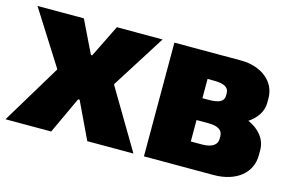

<svg xmlns="http://www.w3.org/2000/svg" viewBox="-72 -684 1291 848"><g transform="rotate(15 573.5 -260.0)"><path d="M0 0H209L287 -168H294L374 0H585L424 -271V-275L579 -520H370L297 -372H291L219 -520H7L163 -274V-270Z M633 0H951C1055 0 1122 -55 1122 -136V-159C1122 -209 1089 -249 1038 -271C1075 -296 1098 -330 1098 -369V-390C1098 -466 1032 -520 937 -520H633ZM816 -315V-403H845C892 -403 914 -391 914 -363V-353C914 -326 892 -315 844 -315ZM816 -117V-215H870C913 -215 936 -202 936 -172V-161C936 -134 913 -117 867 -117Z"/></g></svg>

Font: Fixel Text Black
Style: Regular
Weight: 900
Width: 4
Designer: AlfaBravo + MacPaw
Foundry: Kyrylo Tkachov, Marchela Mozhyna, Serhii Makarenko, Maria Weinstein, Zakhar Kryvoshyya
Version: Version 1.211